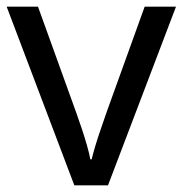

<svg xmlns="http://www.w3.org/2000/svg" viewBox="-20 -556 548 576"><path d="M203 0 0 -536H94L208 -220Q216 -198 225 -171Q234 -144 241 -119.5Q248 -95 251 -78H255Q259 -95 266.5 -120Q274 -145 283.5 -172Q293 -199 300 -220L414 -536H508L304 0Z"/></svg>

Font: Noto Sans Hebrew
Style: Regular
Weight: 400
Designer: Monotype Design Team
Foundry: Monotype Imaging Inc.
Version: Version 2.003